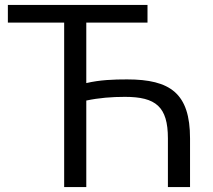

<svg xmlns="http://www.w3.org/2000/svg" viewBox="-20 -761 865 781"><path d="M663 0H753V-198C753 -381 673 -438 497 -438C441 -438 386 -436 331 -423V-669H580V-741H12V-669H241V0H331V-352C383 -363 435 -367 488 -367C614 -367 663 -327 663 -198Z"/></svg>

Font: Cheyenne Sans
Style: Regular
Weight: 400
Designer: The Public Sans project authors (U.S. Web Design System), Libre Franklin designed by Pablo Impallari and Rodrigo Fuenzal
Foundry: The Cheyenne Sans Project Authors
Version: Version 2.007